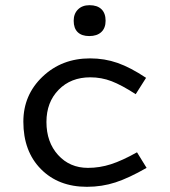

<svg xmlns="http://www.w3.org/2000/svg" viewBox="-20 -705 654 740"><path d="M328 -407Q253 -407 206 -359Q159 -311 159 -235Q159 -157 204 -107.5Q249 -58 319 -58Q364 -58 407.5 -72Q451 -86 508 -118L545 -58Q477 -19 425 -2Q373 15 315 15Q205 15 137.5 -53.5Q70 -122 70 -236Q70 -339 144 -409.5Q218 -480 327 -480Q383 -480 433 -462.5Q483 -445 543 -405L503 -342Q449 -377 410 -392Q371 -407 328 -407ZM387 -625Q387 -597 370.5 -581.5Q354 -566 324 -566Q295 -566 279.5 -581Q264 -596 264 -625Q264 -652 280.5 -668.5Q297 -685 325 -685Q355 -685 371 -669.5Q387 -654 387 -625Z"/></svg>

Font: Intel One Mono
Style: Regular
Weight: 400
Monospace: yes
Designer: Fred Shallcrass
Foundry: Frere-Jones Type LLC
Version: Version 1.400;hotconv 1.1.0;makeotfexe 2.6.0;FJTRelease1.4